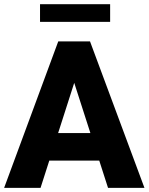

<svg xmlns="http://www.w3.org/2000/svg" viewBox="-20 -912 721 932"><path d="M176.8 0H0L262.7 -710.9H374.5L356.9 -561.5ZM323.7 -561.5 304.2 -710.9H417L681.2 0H504.4ZM500.5 -132.3H128.4V-266.1H500.5ZM514.6 -805.7H174.3V-891.6H514.6Z"/></svg>

Font: Heebo ExtraBold
Style: Regular
Weight: 800
Designer: Oded Ezer
Foundry: Ezer Type House
Version: Version 3.100